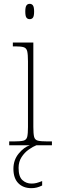

<svg xmlns="http://www.w3.org/2000/svg" viewBox="-20 -758 298 1002"><path d="M135 -658Q124 -658 118 -666Q112 -674 112 -698Q112 -721 118 -729.5Q124 -738 135 -738Q146 -738 152 -729.5Q158 -721 158 -698Q158 -674 152 -666Q146 -658 135 -658ZM28 0V-20H53Q87 -20 102.5 -24Q118 -28 122 -44Q126 -60 126 -95V-438Q126 -474 122 -490.5Q118 -507 104 -511.5Q90 -516 61 -516H47V-536H154V-95Q154 -60 158 -44Q162 -28 177.5 -24Q193 -20 227 -20H251V0ZM144 224Q101 224 75.5 198Q50 172 50 123Q50 77 77.5 43.5Q105 10 136 0H170Q152 7 130 22.5Q108 38 92.5 62Q77 86 77 118Q77 164 97 182Q117 200 144 200Q159 200 170.5 197Q182 194 200 187V210Q186 217 172.5 220.5Q159 224 144 224Z"/></svg>

Font: Noto Serif Tamil SemiCondensed Thin
Style: Italic
Weight: 100
Width: 4
Italic angle: -12°
Designer: Indian Type Foundry, Tom Grace, and the Monotype Design Team
Foundry: Monotype Imaging Inc.
Version: Version 2.003; ttfautohint (v1.8.4.7-5d5b)